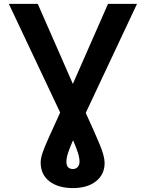

<svg xmlns="http://www.w3.org/2000/svg" viewBox="-20 -747 747 983"><path d="M353.3 215.9Q278.4 215.9 233.3 181.5Q188.2 147 188.2 85.2Q188.2 64.3 197.4 36.6Q206.7 8.9 228.3 -39.4Q250 -87.7 288 -170.8L25.2 -727.3H173.3L353 -317.5L533 -727.3H681.5L419 -169Q465.2 -68.2 490.4 -7.6Q515.6 52.9 515.6 87.4Q515.6 146 471.6 180.9Q427.6 215.9 353.3 215.9ZM353.3 118.3Q369 118.3 378 107.8Q387.1 97.3 387.1 80.6Q387.1 60.7 378.6 34.1Q370 7.5 354 -29.1Q338.1 7.1 329 34.1Q320 61.1 320 81Q320 118.3 353.3 118.3Z"/></svg>

Font: Linik Sans SemiBold
Style: Regular
Weight: 600
Designer: Rasmus Andersson (font), Cristiano Sobral (main changes)
Foundry: rsms
Version: Version 3.018;June 1, 2022;FontCreator 14.0.0.2814 64-bit; t